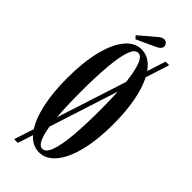

<svg xmlns="http://www.w3.org/2000/svg" viewBox="-282 -864 953 953"><g transform="rotate(45 195.0 -387.0)"><path d="M58.5 52 92.5 -52.5Q62.5 -98.5 46.2 -174.2Q30 -250 30 -349Q30 -459.5 50 -540.8Q70 -622 106.2 -666.5Q142.5 -711 191.5 -711Q246.5 -711 286.5 -654L318 -752H343L303 -627Q327.5 -579.5 341 -508.8Q354.5 -438 354.5 -349Q354.5 -239 334.2 -158.2Q314 -77.5 277.2 -33.2Q240.5 11 191.5 11Q145.5 11 110.5 -28.5L84.5 52ZM126 -349Q126 -299.5 127.5 -255.8Q129 -212 132 -175L250.5 -542Q243 -610 228.8 -648.5Q214.5 -687 191.5 -687Q167 -687 152.8 -644.5Q138.5 -602 132.2 -526Q126 -450 126 -349ZM191.5 -13Q215.5 -13 230.5 -55Q245.5 -97 252 -172.5Q258.5 -248 258.5 -349Q258.5 -422 255.5 -479.5L138.5 -116.5Q146.5 -67 159.2 -40Q172 -13 191.5 -13ZM133.5 -724.5 120 -739.5 206.5 -813Q222.5 -826 235.5 -826Q249.5 -826 257.5 -812Q260.5 -806.5 260.5 -800.5Q260.5 -791 252.2 -782.8Q244 -774.5 231.5 -769.5Z"/></g></svg>

Font: Imbue 50pt Medium
Style: Regular
Weight: 500
Designer: Tyler Finck
Foundry: Etcetera Type Company
Version: Version 1.102; ttfautohint (v1.8.3)